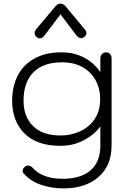

<svg xmlns="http://www.w3.org/2000/svg" viewBox="-20 -789 709 1060"><path d="M112 170Q105 163 105 154Q105 140 119 131Q126 125 136 125Q149 125 161 138Q184 165 225.5 181.5Q267 198 325 198Q427 198 480.5 151Q534 104 534 14V-91Q500 -45 442.5 -14.5Q385 16 312 16Q184 16 115.5 -52Q47 -120 47 -233Q47 -310 77 -370Q107 -430 168.5 -465Q230 -500 319 -500Q388 -500 442.5 -472Q497 -444 534 -391V-467Q534 -481 543 -490.5Q552 -500 566 -500Q579 -500 587.5 -490.5Q596 -481 596 -467V14Q596 126 523.5 188.5Q451 251 332 251Q262 251 204.5 230.5Q147 210 112 170ZM533 -242Q533 -299 508 -345.5Q483 -392 435.5 -418.5Q388 -445 322 -445Q219 -445 164.5 -390Q110 -335 110 -233Q110 -145 162.5 -93Q215 -41 316 -41Q370 -41 420 -63Q470 -85 501.5 -130Q533 -175 533 -242ZM171 -606Q171 -616 179 -627L285 -753Q298 -769 314 -769Q330 -769 343 -753L448 -627Q457 -617 457 -606Q457 -594 444 -584Q435 -578 428 -578Q414 -578 400 -596L314 -710L228 -596Q214 -577 199 -577Q192 -577 184 -583Q171 -593 171 -606Z"/></svg>

Font: Kodchasan Light
Style: Regular
Weight: 300
Version: Version 1.000; ttfautohint (v1.6)